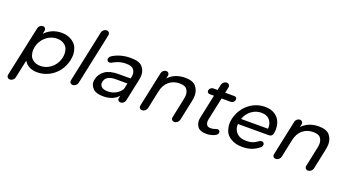

<svg xmlns="http://www.w3.org/2000/svg" viewBox="-68 -1414 4066 2280"><g transform="rotate(20 1964.5 -274.0)"><path d="M486 -535Q563 -535 616.5 -501Q670 -467 687 -419.5Q704 -372 704 -332Q704 -300 696 -265Q679 -185 631.5 -123.5Q584 -62 516 -28Q448 6 371 6Q314 6 271 -16Q228 -38 204 -80L155 149Q151 169 134 183Q117 197 97 197Q77 197 66 183Q55 169 59 149L195 -487Q199 -506 215 -519.5Q231 -533 250 -533Q269 -533 280 -519.5Q291 -506 287 -487L278 -446Q319 -490 373 -512.5Q427 -535 486 -535ZM381 -78Q432 -78 477.5 -101.5Q523 -125 555.5 -167.5Q588 -210 599 -265Q604 -290 604 -312Q604 -339 593 -372Q582 -405 546.5 -428Q511 -451 460 -451Q410 -451 364.5 -427.5Q319 -404 286.5 -362Q254 -320 242 -265Q237 -241 237 -219Q237 -191 248 -158Q259 -125 295 -101.5Q331 -78 381 -78Z M922 -700Q927 -719 943.5 -732Q960 -745 979 -745Q998 -745 1009 -732Q1020 -719 1018 -700L879 -45Q874 -25 857 -11Q840 3 820 3Q800 3 789 -11Q778 -25 783 -45Z M1359 -535Q1469 -535 1508.5 -490Q1548 -445 1548 -385Q1548 -355 1540 -320L1481 -41Q1476 -22 1460.5 -9Q1445 4 1426 4Q1406 4 1395.5 -9Q1385 -22 1390 -41L1396 -70Q1364 -33 1315.5 -13.5Q1267 6 1206 6Q1117 6 1078 -31.5Q1039 -69 1039 -116Q1039 -132 1043 -150Q1058 -220 1118 -262.5Q1178 -305 1289 -305H1441L1445 -324Q1449 -343 1449 -360Q1449 -396 1424.5 -424Q1400 -452 1330 -452Q1283 -452 1235 -437Q1214 -430 1197 -421Q1180 -412 1161 -402Q1152 -397 1140 -397Q1116 -397 1108 -417Q1103 -429 1108.5 -443Q1114 -457 1125 -467Q1135 -475 1149 -483Q1163 -491 1178 -497.5Q1193 -504 1207.5 -509.5Q1222 -515 1234 -518Q1295 -535 1359 -535ZM1238 -68Q1293 -68 1338 -92.5Q1383 -117 1410 -162L1426 -236H1278Q1156 -236 1139 -154Q1137 -144 1137 -135Q1137 -108 1160 -88Q1183 -68 1238 -68Z M2047 -535Q2148 -535 2187 -486.5Q2226 -438 2226 -375Q2226 -343 2218 -305L2163 -45Q2158 -25 2141 -11Q2124 3 2104 3Q2084 3 2073 -11Q2062 -25 2067 -45L2119 -294Q2125 -322 2125 -346Q2125 -385 2101.5 -417Q2078 -449 2009 -449Q1931 -449 1876.5 -403.5Q1822 -358 1804 -273L1756 -45Q1751 -25 1734 -11Q1717 3 1697 3Q1677 3 1666 -11Q1655 -25 1660 -45L1754 -487Q1758 -506 1774 -519.5Q1790 -533 1809 -533Q1828 -533 1839 -519.5Q1850 -506 1846 -487L1838 -450Q1875 -491 1929.5 -513Q1984 -535 2047 -535Z M2627 -25Q2611 -13 2578 -3.5Q2545 6 2512 6Q2432 6 2402.5 -30Q2373 -66 2373 -112Q2373 -134 2379 -160L2441 -451H2387Q2370 -451 2361 -462.5Q2352 -474 2355 -491Q2359 -507 2373 -518.5Q2387 -530 2404 -530H2458L2473 -601Q2477 -621 2494 -635Q2511 -649 2531 -649Q2551 -649 2562 -635Q2573 -621 2569 -601L2554 -530H2670Q2687 -530 2696 -518.5Q2705 -507 2701 -491Q2698 -474 2684 -462.5Q2670 -451 2653 -451H2537L2476 -164Q2473 -149 2473 -136Q2473 -113 2486 -94Q2499 -75 2534 -75Q2537 -75 2540 -75Q2557 -76 2571 -79Q2585 -82 2602 -89Q2611 -92 2618 -92Q2629 -92 2637 -87Q2645 -82 2648 -73Q2652 -60 2646 -46.5Q2640 -33 2627 -25ZM2602 -89Q2602 -89 2602 -89Q2602 -89 2602 -89Q2602 -89 2602 -89Q2602 -89 2602 -89Z M3264 -275Q3256 -233 3211 -233H2824Q2823 -225 2823 -216Q2823 -158 2864 -118Q2905 -78 2983 -78Q3007 -78 3025.5 -80.5Q3044 -83 3061 -89Q3078 -95 3095 -105Q3112 -115 3133 -129Q3147 -137 3159 -137Q3180 -137 3189 -120Q3197 -106 3190.5 -89.5Q3184 -73 3168 -62Q3120 -26 3075 -11Q3028 6 2962 6Q2878 6 2820 -28.5Q2762 -63 2744.5 -112Q2727 -161 2727 -202Q2727 -232 2734 -265Q2751 -342 2798.5 -404Q2846 -466 2914 -500.5Q2982 -535 3058 -535Q3134 -535 3186 -500.5Q3238 -466 3258 -404Q3269 -370 3269 -331Q3269 -304 3264 -275ZM3041 -454Q2972 -454 2916.5 -412Q2861 -370 2838 -302H3178Q3179 -311 3179 -320Q3179 -375 3144.5 -414.5Q3110 -454 3041 -454Z M3736 -535Q3837 -535 3876 -486.5Q3915 -438 3915 -375Q3915 -343 3907 -305L3852 -45Q3847 -25 3830 -11Q3813 3 3793 3Q3773 3 3762 -11Q3751 -25 3756 -45L3808 -294Q3814 -322 3814 -346Q3814 -385 3790.5 -417Q3767 -449 3698 -449Q3620 -449 3565.5 -403.5Q3511 -358 3493 -273L3445 -45Q3440 -25 3423 -11Q3406 3 3386 3Q3366 3 3355 -11Q3344 -25 3349 -45L3443 -487Q3447 -506 3463 -519.5Q3479 -533 3498 -533Q3517 -533 3528 -519.5Q3539 -506 3535 -487L3527 -450Q3564 -491 3618.5 -513Q3673 -535 3736 -535Z"/></g></svg>

Font: Sepalumica Med
Style: Italic
Weight: 500
Italic angle: -12°
Designer: Julieta Ulanovsky
Foundry: Julieta Ulanovsky
Version: Version 7.200